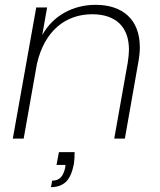

<svg xmlns="http://www.w3.org/2000/svg" viewBox="-20 -574 663 795"><path d="M78 0 133 -310C164 -445 250 -515 362 -515C458 -515 514 -464 514 -368C514 -354 512 -336 509 -315L453 0H497L553 -318C557 -340 559 -360 559 -378C559 -494 487 -554 376 -554C283 -554 200 -510 155 -429L175 -543H130L33 0ZM252 180C268 165 279 140 286 105C288 90 289 74 289 56H224L214 109H251L250 120C242 156 227 174 196 174L191 201C216 201 236 194 252 180Z"/></svg>

Font: Momo Neue ExtLt
Style: Italic
Weight: 200
Italic angle: -10°
Designer: Ninad Kale (Devanagari), Jonny Pinhorn (Latin)
Foundry: Indian Type Foundry
Version: 4.004